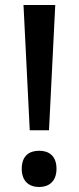

<svg xmlns="http://www.w3.org/2000/svg" viewBox="-20 -734 315 768"><path d="M176 -213 201 -714H74L99 -213ZM67 -59C67 -8 97 14 137 14C175 14 206 -8 206 -59C206 -111 175 -131 137 -131C97 -131 67 -111 67 -59Z"/></svg>

Font: Noto Sans Khmer ExtraCondensed Medium
Style: Regular
Weight: 500
Width: 2
Designer: Danh Hong and the Monotype Design Team
Foundry: Monotype Imaging Inc.
Version: Version 2.004